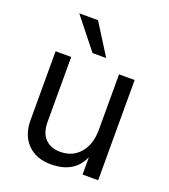

<svg xmlns="http://www.w3.org/2000/svg" viewBox="-133 -811 805 913"><g transform="rotate(20 270.0 -354.5)"><path d="M467 0H388V-88Q348 6 229 6Q154 6 110.5 -38.5Q67 -83 67 -158V-507H146V-178Q146 -123 174 -94Q202 -65 250 -65Q313 -65 350.5 -109Q388 -153 388 -228V-507H467ZM304 -559H235L111 -715H206Z"/></g></svg>

Font: Hind Siliguri
Style: Regular
Weight: 400
Designer: Jyotish Sonowal
Foundry: Indian Type Foundry
Version: Version 1.000;PS 1.0;hotconv 1.0.86;makeotf.lib2.5.63406; tt